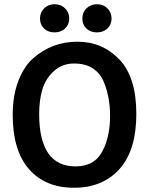

<svg xmlns="http://www.w3.org/2000/svg" viewBox="-20 -874 704 907"><path d="M40 -331Q40 -423 67 -492.5Q94 -562 138 -600Q227 -677 345.5 -677Q464 -677 544 -593Q624 -509 624 -336.5Q624 -164 544.5 -75.5Q465 13 329.5 13Q194 13 117 -75Q40 -163 40 -331ZM165 -336Q165 -88 337 -88Q429 -88 466 -164Q500 -231 500 -328Q500 -415 470 -488Q453 -528 418.5 -551Q384 -574 329 -574Q274 -574 234.5 -538Q195 -502 180 -451Q165 -400 165 -336ZM437.5 -721Q407 -721 388 -739.5Q369 -758 369 -786.5Q369 -815 388.5 -834.5Q408 -854 438 -854Q468 -854 487.5 -834.5Q507 -815 507 -786.5Q507 -758 487.5 -739.5Q468 -721 437.5 -721ZM237.5 -721Q207 -721 188 -739.5Q169 -758 169 -786.5Q169 -815 188.5 -834.5Q208 -854 238 -854Q268 -854 287.5 -834.5Q307 -815 307 -786.5Q307 -758 287.5 -739.5Q268 -721 237.5 -721Z"/></svg>

Font: Bree Serif
Style: Regular
Weight: 400
Designer: Veronika Burian, Jos Scaglione
Foundry: TypeTogether
Version: Version 1.001